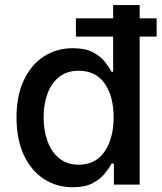

<svg xmlns="http://www.w3.org/2000/svg" viewBox="-20 -748 658 778"><path d="M275.4 10.7Q209 10.7 157.5 -22.9Q106 -56.6 76.4 -120.1Q46.9 -183.6 46.9 -271.5Q46.9 -360.4 76.7 -423.3Q106.4 -486.3 158 -519.5Q209.5 -552.7 275.4 -552.7Q326.2 -552.7 357.4 -535.9Q388.7 -519 406 -496.3Q423.3 -473.6 432.6 -457H438.5V-727.5H545.9V0H441.4V-85.4H432.6Q422.9 -67.9 405 -45.4Q387.2 -22.9 356 -6.1Q324.7 10.7 275.4 10.7ZM298.8 -80.6Q367.2 -80.6 403.8 -133.8Q440.4 -187 440.4 -272.5Q440.4 -357.4 404.3 -409.4Q368.2 -461.4 298.8 -461.4Q251.5 -461.4 220 -436.5Q188.5 -411.6 172.6 -368.9Q156.7 -326.2 156.7 -272.5Q156.7 -218.3 172.9 -174.8Q189 -131.3 220.7 -106Q252.4 -80.6 298.8 -80.6ZM287.6 -599.6V-673.8H614.7V-599.6Z"/></svg>

Font: Inter Medium
Style: Regular
Weight: 500
Designer: Rasmus Andersson
Foundry: rsms
Version: Version 4.001;git-9221beed3